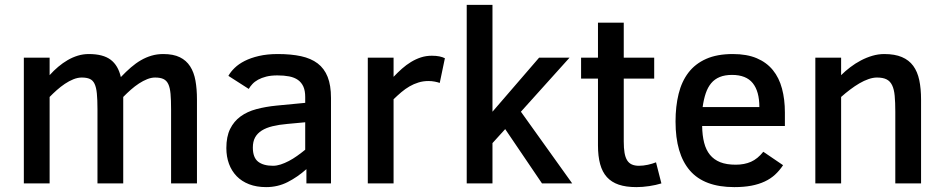

<svg xmlns="http://www.w3.org/2000/svg" viewBox="-20 -747 3845 782"><path d="M676.8 0V-301.8Q676.8 -339.8 674.6 -364.7Q672.4 -389.6 665.5 -404.3Q658.7 -418.9 646 -425Q633.3 -431.2 611.8 -431.2Q596.2 -431.2 579.6 -424.6Q563 -418 546.1 -407Q529.3 -396 512.9 -381.6Q496.6 -367.2 481.9 -352.1V0H377V-301.8Q377 -340.8 374.5 -366Q372.1 -391.1 365.2 -405.5Q358.4 -419.9 345.9 -425.5Q333.5 -431.2 313 -431.2Q296.4 -431.2 278.8 -424.1Q261.2 -417 244.1 -405.5Q227.1 -394 211.2 -379.9Q195.3 -365.7 182.1 -352.1V0H77.1V-512.2H182.1V-440.9Q198.7 -459.5 217.3 -475.1Q235.8 -490.7 255.6 -502.2Q275.4 -513.7 296.9 -520.3Q318.4 -526.9 341.8 -526.9Q399.9 -526.9 430.7 -503.7Q461.4 -480.5 472.2 -433.1Q493.2 -455.1 513.2 -472.4Q533.2 -489.7 554 -501.7Q574.7 -513.7 597.2 -520.3Q619.6 -526.9 645 -526.9Q686 -526.9 712.4 -513.9Q738.8 -501 754.4 -476.8Q770 -452.6 776.1 -418.5Q782.2 -384.3 782.2 -341.8V0Z M1228 0V-58.1Q1191.9 -25.9 1151.6 -5.4Q1111.3 15.1 1064 15.1Q1024.9 15.1 994.6 3.4Q964.4 -8.3 943.8 -29.5Q923.3 -50.8 912.6 -79.8Q901.9 -108.9 901.9 -144Q901.9 -190.4 917.2 -221.7Q932.6 -252.9 959.7 -272.7Q986.8 -292.5 1024.2 -302.5Q1061.5 -312.5 1106 -316.9L1223.1 -328.1V-352.1Q1223.1 -377.4 1215.6 -394.3Q1208 -411.1 1193.6 -421.4Q1179.2 -431.6 1158 -435.8Q1136.7 -439.9 1109.9 -439.9Q1084 -439.9 1064.7 -435.1Q1045.4 -430.2 1031.2 -422.4Q1017.1 -414.6 1007.8 -404.5Q998.5 -394.5 993.2 -384.8L910.2 -438Q919.4 -454.6 935.8 -470.5Q952.1 -486.3 976.6 -498.8Q1001 -511.2 1034.4 -519Q1067.9 -526.9 1111.8 -526.9Q1165.5 -526.9 1206.1 -518.1Q1246.6 -509.3 1273.7 -488.8Q1300.8 -468.3 1314.5 -433.8Q1328.1 -399.4 1328.1 -348.1V0ZM1223.1 -249 1149.9 -242.2Q1116.2 -239.3 1090.1 -232.9Q1064 -226.6 1046.1 -215.3Q1028.3 -204.1 1019 -187.3Q1009.8 -170.4 1009.8 -146Q1009.8 -105.5 1031.2 -88.6Q1052.7 -71.8 1091.8 -71.8Q1106.9 -71.8 1123.3 -77.1Q1139.6 -82.5 1156.5 -91.3Q1173.3 -100.1 1190.2 -112.1Q1207 -124 1223.1 -137.2Z M1771 -409.2Q1763.2 -412.1 1750.7 -414.6Q1738.3 -417 1725.1 -417Q1703.6 -417 1684.6 -411.1Q1665.5 -405.3 1648.2 -395.3Q1630.9 -385.3 1614.7 -371.6Q1598.6 -357.9 1583 -342.8V0H1478V-512.2H1583V-434.1Q1599.6 -451.7 1617.2 -467.3Q1634.8 -482.9 1654.1 -494.6Q1673.3 -506.3 1694.3 -513.2Q1715.3 -520 1738.8 -520Q1756.8 -520 1769.8 -517.3Q1782.7 -514.6 1792 -509.8Z M2187.5 0 2037.6 -221.2 1985.8 -164.1V0H1880.9V-727.1H1985.8V-292L2175.8 -512.2H2299.8L2101.6 -292L2310.5 0Z M2673.8 0Q2651.9 6.8 2624.3 11Q2596.7 15.1 2571.8 15.1Q2529.8 15.1 2500.2 5.1Q2470.7 -4.9 2451.9 -25.6Q2433.1 -46.4 2424.3 -78.6Q2415.5 -110.8 2415.5 -154.8V-426.8H2346.7V-512.2H2415.5V-654.8H2520.5V-512.2H2644.5V-426.8H2520.5V-170.9Q2520.5 -143.6 2523.7 -124.8Q2526.9 -106 2534.2 -94.2Q2541.5 -82.5 2553.5 -77.1Q2565.4 -71.8 2582.5 -71.8Q2599.6 -71.8 2618.7 -75.9Q2637.7 -80.1 2651.9 -85.9Z M2839.8 -233.9Q2840.3 -195.3 2847.9 -165.8Q2855.5 -136.2 2871.6 -116.5Q2887.7 -96.7 2913.3 -86.4Q2939 -76.2 2976.6 -76.2Q3011.7 -76.2 3038.8 -88.1Q3065.9 -100.1 3088.9 -128.9L3169.4 -74.2Q3154.8 -52.2 3136.7 -35.6Q3118.7 -19 3094.7 -7.8Q3070.8 3.4 3040.3 9.3Q3009.8 15.1 2970.7 15.1Q2848.1 15.1 2789.8 -52.5Q2731.4 -120.1 2731.4 -252Q2731.4 -314 2743.9 -364.5Q2756.3 -415 2783.9 -451.2Q2811.5 -487.3 2856 -507.1Q2900.4 -526.9 2964.8 -526.9Q3022 -526.9 3062.3 -509.8Q3102.5 -492.7 3127.9 -461.4Q3153.3 -430.2 3165 -386.2Q3176.8 -342.3 3176.8 -289.1V-233.9ZM3072.8 -311Q3072.8 -375 3045.9 -408.4Q3019 -441.9 2961.4 -441.9Q2932.1 -441.9 2911.4 -433.3Q2890.6 -424.8 2876.7 -408.2Q2862.8 -391.6 2854.5 -367.2Q2846.2 -342.8 2841.8 -311Z M3626.5 0V-292Q3626.5 -330.1 3624 -356.7Q3621.6 -383.3 3613.5 -399.9Q3605.5 -416.5 3590.8 -423.8Q3576.2 -431.2 3551.8 -431.2Q3535.6 -431.2 3517.3 -424.8Q3499 -418.5 3480.2 -407.5Q3461.4 -396.5 3442.4 -382.1Q3423.3 -367.7 3405.8 -352.1V0H3300.8V-512.2H3405.8V-440.9Q3422.4 -457.5 3442.9 -473.1Q3463.4 -488.8 3486.1 -500.7Q3508.8 -512.7 3533 -519.8Q3557.1 -526.9 3581.5 -526.9Q3624.5 -526.9 3653.3 -514.6Q3682.1 -502.4 3699.5 -478.8Q3716.8 -455.1 3724.1 -420.7Q3731.4 -386.2 3731.4 -341.8V0Z"/></svg>

Font: Clear Sans Medium
Style: Regular
Weight: 500
Foundry: Intel Corporation
Version: Version 1.00